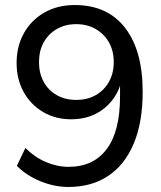

<svg xmlns="http://www.w3.org/2000/svg" viewBox="-20 -734 640 763"><path d="M252 9Q196 9 140 -14Q84 -37 47 -75L81 -146Q118 -109 162.5 -90Q207 -71 253 -71Q351 -71 404 -141.5Q457 -212 457 -351V-440H467Q461 -385 432.5 -344.5Q404 -304 361 -282Q318 -260 263 -260Q200 -260 151 -289Q102 -318 74 -368.5Q46 -419 46 -484Q46 -551 75.5 -603Q105 -655 157 -684.5Q209 -714 277 -714Q407 -714 477 -623.5Q547 -533 547 -369Q547 -248 511.5 -163.5Q476 -79 410 -35Q344 9 252 9ZM283 -337Q327 -337 360.5 -356Q394 -375 413 -409Q432 -443 432 -487Q432 -532 413 -565.5Q394 -599 360.5 -618.5Q327 -638 283 -638Q239 -638 205.5 -618.5Q172 -599 153.5 -565.5Q135 -532 135 -487Q135 -443 153.5 -409Q172 -375 205.5 -356Q239 -337 283 -337Z"/></svg>

Font: Mulish Medium
Style: Regular
Weight: 500
Designer: Vernon Adams
Foundry: Vernon Adams
Version: Version 3.603; ttfautohint (v1.8.3)